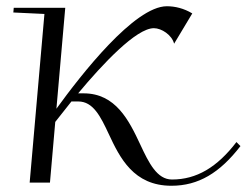

<svg xmlns="http://www.w3.org/2000/svg" viewBox="-20 -585 790 615"><path d="M24 -560 22.7 -545C55.9 -543.4 89.1 -541.8 122.3 -540.3L75 0H140L157 -194.5L208.8 -260H230.7C278.4 -260 302.1 -212 328.3 -155.9C364 -79.4 407.9 10 529.1 10C615.6 10 683.7 -31 750.2 -117L737.4 -130C675.3 -49 609.6 -10 530.9 -10C482.9 -10 457 -62.7 429.1 -122.5C393.2 -199.3 350.4 -286 248 -286H230.3C309 -380.3 416.3 -494.7 472.9 -494.7C497.4 -494.7 530.7 -473 537.7 -445L595.9 -542C568.9 -558.3 540.4 -565 514.4 -565C410.7 -565 239.7 -345.8 160.7 -236.7L189 -560Z"/></svg>

Font: Galberik
Style: Regular
Weight: 400
Designer: Gluk
Foundry: Gluk
Version: Version 0.50